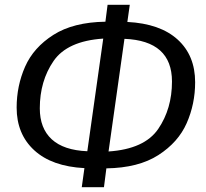

<svg xmlns="http://www.w3.org/2000/svg" viewBox="-20 -743 854 796"><path d="M421 -45 411 33H319L330 -46Q195 -53 122 -120Q49 -187 49 -297Q49 -387 84 -466.5Q119 -546 201.5 -598.5Q284 -651 417 -653L426 -723H518L508 -652Q644 -645 716.5 -579Q789 -513 789 -402Q789 -312 754 -232.5Q719 -153 636.5 -100Q554 -47 421 -45ZM342 -116 408 -583Q259 -573 202 -490Q145 -407 145 -294Q145 -211 194.5 -165.5Q244 -120 342 -116ZM693 -405Q693 -574 496 -582L430 -115Q579 -125 636 -208.5Q693 -292 693 -405Z"/></svg>

Font: Fira Sans
Style: Italic
Weight: 400
Italic angle: -8°
Designer: bBox Type GmbH & Carrois Corporate GbR & Edenspiekermann AG
Foundry: bBox Type GmbH & Carrois Corporate GbR & Edenspiekermann AG
Version: Version 4.301